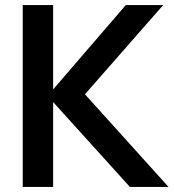

<svg xmlns="http://www.w3.org/2000/svg" viewBox="-20 -740 687 760"><path d="M70 0V-720H190.3V-386L478 -720H626L316.3 -366.8L647.2 0H494.2L190.3 -336V0Z"/></svg>

Font: Manrope
Style: Regular
Weight: 400
Designer: Mikhail Sharanda
Foundry: Mikhail Sharanda
Version: Version 4.503